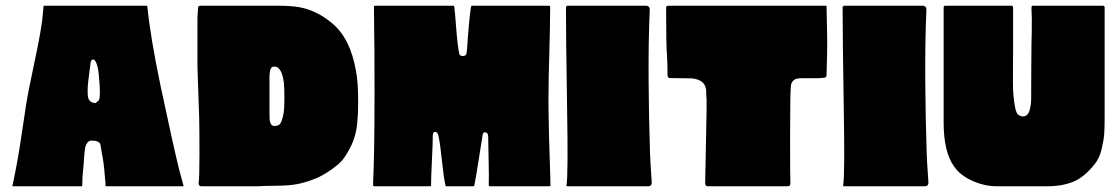

<svg xmlns="http://www.w3.org/2000/svg" viewBox="-20 -649 3899 669"><path d="M605 -55Q613 -24 620 0H348Q347 -22 346 -27Q342 -84 334 -120Q333 -125 331.5 -136Q330 -147 328.5 -149.5Q327 -152 320.5 -155.5Q314 -159 302 -159Q291 -160 285 -152.5Q279 -145 277 -135Q275 -125 273 -100Q273 -97 272 -84Q271 -71 270.5 -66.5Q270 -62 269 -51Q268 -40 267.5 -33Q267 -26 267 -17Q267 -8 266 0H23Q30 -32 37.5 -72Q45 -112 49 -139Q53 -166 60.5 -214.5Q68 -263 71 -284Q78 -329 99 -427Q120 -525 127 -578Q130 -604 132 -629H493Q504 -520 539 -352Q585 -135 605 -55ZM296 -432Q295 -422 292 -403Q288 -371 286.5 -356.5Q285 -342 285.5 -323.5Q286 -305 292.5 -298Q299 -291 311 -290Q312 -290 312 -290Q314 -290 316.5 -292.5Q319 -295 320 -296Q328 -298 328 -323.5Q328 -349 326 -367Q323 -424 310 -439Q307 -443 302 -441Q297 -439 296 -432Z M1228 -294Q1228 -208 1215 -171Q1215 -170 1211 -158.5Q1207 -147 1196 -126.5Q1185 -106 1172 -90Q1160 -76 1133 -57Q1106 -38 1082 -28Q1027 -5 977 -3Q966 -2 925.5 -1.5Q885 -1 882 0H681Q677 0 674.5 -3Q672 -6 672 -10Q675 -26 675 -113.5Q675 -201 674 -240Q668 -416 668 -416V-588Q669 -604 670 -621Q670 -629 678 -629H950H951Q991 -629 1019.5 -624.5Q1048 -620 1077.5 -606.5Q1107 -593 1136 -569Q1200 -517 1220 -404Q1228 -364 1228 -294ZM968 -254Q971 -270 971 -306.5Q971 -343 969 -361Q962 -417 936 -417Q930 -417 926.5 -414Q923 -411 921 -402.5Q919 -394 919 -378V-255Q919 -240 919.5 -232Q920 -224 924 -217Q928 -210 936 -210Q951 -210 957 -219Q963 -228 968 -254Z M1891 -302Q1891 -287 1891.5 -250.5Q1892 -214 1893 -173Q1894 -132 1895.5 -93.5Q1897 -55 1897.5 -30Q1898 -5 1898 -5Q1898 0 1895 0H1687Q1683 0 1683 -5Q1684 -36 1682.5 -93Q1681 -150 1681 -174Q1681 -186 1671 -188Q1664 -189 1662 -181Q1657 -150 1648 -92.5Q1639 -35 1633 -4Q1632 0 1629 0H1535Q1532 0 1532 -4Q1526 -30 1520 -88Q1514 -146 1508 -175Q1505 -189 1496.5 -189.5Q1488 -190 1488 -176Q1488 -151 1485 -90.5Q1482 -30 1482 -5Q1482 0 1479 0H1284Q1280 0 1280 -5V-11Q1285 -117 1285 -319Q1285 -521 1284 -525Q1283 -579 1283 -622Q1283 -623 1283 -624Q1283 -629 1286 -629H1560Q1562 -629 1563 -625Q1565 -611 1569.5 -551.5Q1574 -492 1580 -463Q1581 -457 1586 -455Q1591 -453 1596 -454Q1597 -455 1599 -455Q1602 -456 1603 -457Q1604 -458 1605 -461.5Q1606 -465 1607 -473Q1614 -579 1621 -625Q1622 -629 1625 -629H1893Q1897 -629 1897 -624Q1897 -588 1896 -543.5Q1895 -499 1894 -463Q1893 -427 1892 -382Q1891 -337 1891 -302Z M1956 -629H2233Q2237 -629 2240.5 -625.5Q2244 -622 2244 -617Q2239 -503 2240 -368Q2241 -233 2244 -151Q2245 -89 2251 -12Q2251 -7 2248 -3.5Q2245 0 2240 0H1957Q1953 0 1954 -4Q1960 -40 1956 -272Q1952 -518 1952 -625Q1953 -626 1956 -629Z M2860 -627Q2860 -610 2861.5 -553Q2863 -496 2862 -466Q2860 -396 2860 -388Q2860 -379 2852 -378Q2834 -376 2814 -376.5Q2794 -377 2774 -376.5Q2754 -376 2749 -372Q2738 -365 2736 -352Q2733 -331 2733 -174.5Q2733 -18 2734 -10Q2734 0 2725 0H2446Q2438 0 2437 -10Q2437 -29 2440 -159.5Q2443 -290 2442 -304Q2441 -309 2441 -319Q2441 -329 2440.5 -334.5Q2440 -340 2437.5 -347.5Q2435 -355 2430 -360Q2416 -374 2389 -376L2315 -377Q2306 -377 2306 -387Q2306 -431 2304 -456Q2301 -489 2301 -623Q2301 -629 2310 -629H2858Q2860 -629 2860 -627Z M2920 -629H3197Q3201 -629 3204.5 -625.5Q3208 -622 3208 -617Q3203 -503 3204 -368Q3205 -233 3208 -151Q3209 -89 3215 -12Q3215 -7 3212 -3.5Q3209 0 3204 0H2921Q2917 0 2918 -4Q2924 -40 2920 -272Q2916 -518 2916 -625Q2917 -626 2920 -629Z M3718 -15Q3677 1 3621 0H3453Q3411 0 3369 -18.5Q3327 -37 3305 -68Q3268 -119 3268 -222V-306V-622Q3268 -629 3273 -629H3505Q3510 -629 3510 -622Q3510 -567 3510 -512Q3510 -501 3510 -470Q3510 -439 3509.5 -411.5Q3509 -384 3509.5 -356.5Q3510 -329 3511 -320Q3516 -260 3527 -250Q3538 -242 3547 -243.5Q3556 -245 3561 -251Q3566 -258 3568.5 -268.5Q3571 -279 3572 -286Q3573 -293 3573 -308.5Q3573 -324 3573 -328Q3573 -343 3573.5 -429.5Q3574 -516 3575 -536Q3576 -585 3574 -622Q3574 -629 3579 -629H3823Q3829 -629 3829 -622V-242Q3829 -204 3827.5 -182.5Q3826 -161 3818.5 -129.5Q3811 -98 3795 -78Q3758 -31 3718 -15Z"/></svg>

Font: Cubao Free 
Style: Regular
Weight: 400
Designer: Aaron Amar
Version: Version 001.001